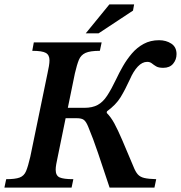

<svg xmlns="http://www.w3.org/2000/svg" viewBox="-34 -849 819 869"><path d="M665 0H462Q431 -93 409.5 -157Q388 -221 365 -276Q356 -298 346 -306Q336 -314 313 -314H263L227 -138Q223 -120 220.5 -105.5Q218 -91 218 -81Q218 -54 236 -46Q254 -38 298 -38L290 0H-14L-6 -38Q35 -38 55 -45.5Q75 -53 84 -74.5Q93 -96 103 -139L181 -517Q185 -535 187.5 -550Q190 -565 190 -576Q190 -600 173.5 -609.5Q157 -619 112 -619L119 -657H426L418 -619Q374 -619 353 -609.5Q332 -600 323 -578Q314 -556 305 -517L273 -361H348Q384 -361 408 -374Q432 -387 451 -416Q470 -445 492 -491Q505 -519 522.5 -549.5Q540 -580 563 -607Q586 -634 616.5 -650.5Q647 -667 686 -667Q718 -667 741.5 -651.5Q765 -636 765 -604Q765 -579 749.5 -560.5Q734 -542 705 -542Q684 -542 673 -548.5Q662 -555 653.5 -562Q645 -569 632 -569Q610 -569 590 -548Q570 -527 554 -490Q532 -442 511.5 -408.5Q491 -375 450 -345L449 -338Q468 -319 483.5 -290.5Q499 -262 519 -215.5Q539 -169 570 -95Q579 -72 589.5 -60Q600 -48 619 -43.5Q638 -39 673 -38ZM412 -698H354L461 -829H573L568 -801Z"/></svg>

Font: STIX Two Text SemiBold
Style: Italic
Weight: 600
Italic angle: -12°
Designer: Ross Mills, John Hudson & Paul Hanslow, Tiro Typeworks Ltd; with prior portions MicroPress Inc. and Coen Hoffman, Elsevi
Foundry: Tiro Typeworks Ltd
Version: Version 2.13 b171